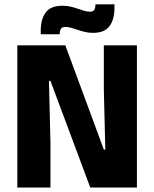

<svg xmlns="http://www.w3.org/2000/svg" viewBox="-20 -843 693 863"><path d="M273.6 -639.3 446.7 -170.7H453.4L446.7 -440.4V-639.3H595.4V0H385.8L206.7 -479.6H200L206.8 -203.6V0H57.8V-639.3ZM397.5 -695.3Q379.2 -695.3 362.1 -699.4Q345 -703.4 329.5 -708.6Q314.1 -713.8 300.2 -717.9Q286.3 -721.9 274.4 -721.9Q260 -721.9 254.4 -714.2Q248.7 -706.5 248.4 -690.8V-689.1H163.2V-707.2Q163.2 -755.7 185.1 -786.4Q207 -817.2 261 -817.2Q280.2 -817.2 297.4 -813.2Q314.6 -809.1 329.6 -803.8Q344.6 -798.5 358.2 -794.5Q371.7 -790.4 383.5 -790.4Q398 -790.4 403.3 -798.2Q408.7 -805.9 409 -821.7V-823.4H494.5V-806.9Q494.5 -757 472.8 -726.2Q451 -695.3 397.5 -695.3Z"/></svg>

Font: Anek Odia Medium
Style: Regular
Weight: 500
Designer: Yesha Goshar & Mahesh Sahu (Odia), Yesha Goshar (Latin)
Foundry: Ek Type
Version: Version 1.003